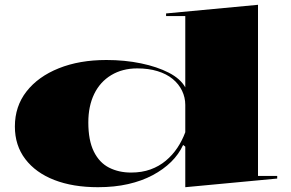

<svg xmlns="http://www.w3.org/2000/svg" viewBox="-20 -765 1211 800"><path d="M1055 -745V-32H1135V-21L752 15V-154L743 -161Q725 -122 693 -90.5Q661 -59 616 -35Q571 -11 514 2Q457 15 388 15Q284 15 206.5 -15Q129 -45 85.5 -102Q42 -159 42 -238Q42 -322 90.5 -384Q139 -446 225 -480.5Q311 -515 423 -515Q500 -515 567.5 -501Q635 -487 683.5 -462Q732 -437 752 -401V-698H672V-709ZM552 -480Q490 -480 443.5 -452Q397 -424 372.5 -373.5Q348 -323 348 -255Q348 -180 371 -133.5Q394 -87 434.5 -66.5Q475 -46 526 -46Q571 -46 607 -59Q643 -72 671 -95.5Q699 -119 719 -149Q739 -179 752 -214V-328Q752 -359 738.5 -387Q725 -415 699.5 -436Q674 -457 636.5 -468.5Q599 -480 552 -480Z"/></svg>

Font: Kalnia Expanded Medium
Style: Regular
Weight: 500
Width: 7
Designer: Frida Medrano
Foundry: Frida Medrano
Version: Version 1.105